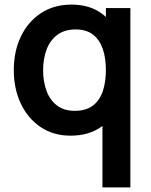

<svg xmlns="http://www.w3.org/2000/svg" viewBox="-20 -575 657 835"><path d="M286.5 15Q212 15 156.5 -22.5Q101 -60 70.5 -124.5Q40 -189 40 -270Q40 -352 70.8 -416.2Q101.5 -480.5 158 -517.8Q214.5 -555 291 -555Q368 -555 420.2 -517.8Q472.5 -480.5 499.5 -416Q526.5 -351.5 526.5 -270Q526.5 -189.5 499.5 -124.8Q472.5 -60 419 -22.5Q365.5 15 286.5 15ZM305 -93Q353.5 -93 383.2 -115.2Q413 -137.5 426.8 -177.5Q440.5 -217.5 440.5 -270Q440.5 -323 426.8 -362.8Q413 -402.5 384 -424.8Q355 -447 309 -447Q260.5 -447 229 -423.2Q197.5 -399.5 182.5 -359.2Q167.5 -319 167.5 -270Q167.5 -220.5 182.2 -180.2Q197 -140 227.5 -116.5Q258 -93 305 -93ZM425.5 240V-161H440.5V-540H547V240Z"/></svg>

Font: Manrope ExtraLight
Style: Bold
Weight: 700
Version: Version 4.504